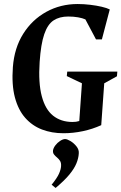

<svg xmlns="http://www.w3.org/2000/svg" viewBox="-20 -647 603 954"><path d="M295 15Q237.4 15 188.9 -3.4Q140.4 -21.9 105.4 -61.3Q70.5 -100.8 53.9 -163.4Q37.4 -226 44 -314Q51.3 -408.9 95.4 -479.1Q139.5 -549.2 210 -588.1Q280.5 -627 365.9 -627Q396.9 -627 428.1 -623.2Q459.4 -619.5 485.5 -613.4Q511.6 -607.2 525.4 -600.1L486.2 -451.1H457.1L404.3 -550.6Q390.3 -556.9 368.1 -560.9Q345.9 -564.9 319.1 -564.9Q275.5 -564.9 246.1 -545.6Q216.7 -526.2 199.9 -477.1Q183 -428 177 -339.1Q170 -234.9 187.6 -168.9Q205.1 -103 243.8 -72.2Q282.5 -41.5 338.9 -40.9Q350.3 -40.9 357.6 -42Q365 -43.1 373.9 -45.7L387.1 -233.1L311.9 -269L314.1 -291.1H563L561.1 -268L497.9 -233.1L483 -25.1Q439.7 -5.4 391.5 4.8Q343.3 15 295 15ZM256.3 286.9 236.5 271Q263.6 237.5 273.1 216.1Q282.6 194.6 283.4 178.9Q284.6 162.4 278.5 152.6Q272.4 142.9 263.8 135.9Q255.1 128.9 248.7 120.9Q242.3 113 243.3 101.1Q244.9 88.9 254.8 75.6Q264.8 62.2 278.8 53.1Q292.8 43.9 303.5 43.9Q313.4 43.9 330.2 53.9Q347 64 360.2 80.6Q373.4 97.1 371.4 116.1Q370.1 139.2 359.7 164.7Q349.4 190.2 325 220Q300.6 249.7 256.3 286.9Z"/></svg>

Font: Ancizar Serif Light
Style: Italic
Weight: 300
Italic angle: -4°
Designer: Cesar Puertas, Viviana Monsalve, Julian Moncada, Julian Prieto, Jose Castro, Felipe Aragon, Mariel Hernandez, Sara Alarc
Version: Version 8.100